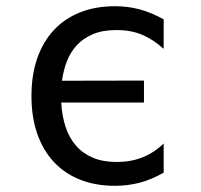

<svg xmlns="http://www.w3.org/2000/svg" viewBox="-20 -580 642 614"><path d="M347.2 14.2Q285.6 14.2 236.3 -5.4Q187 -24.9 152.3 -62Q117.7 -99.1 99.1 -152.3Q80.6 -205.6 80.6 -272.9Q80.6 -340.3 99.1 -393.6Q117.7 -446.8 152.3 -483.9Q187 -521 236.3 -540.5Q285.6 -560.1 347.7 -560.1Q388.7 -560.1 425.8 -550.3Q462.9 -540.5 503.4 -518.1V-423.8Q470.2 -453.6 434.6 -468.8Q398.9 -483.9 352.5 -483.9Q308.1 -483.9 277.1 -470.7Q246.1 -457.5 225.6 -435.3Q205.1 -413.1 193.8 -383.8Q182.6 -354.5 178.2 -321.8L440.4 -322.3V-252H175.8Q178.2 -209.5 189.7 -174.3Q201.2 -139.2 222.9 -114.3Q244.6 -89.4 276.9 -75.7Q309.1 -62 353 -62Q398.9 -62 436 -76.9Q473.1 -91.8 503.4 -121.1V-27.8Q463.9 -5.4 426.3 4.4Q388.7 14.2 347.2 14.2Z"/></svg>

Font: Hack
Style: Regular
Weight: 400
Monospace: yes
Designer: Christopher Simpkins
Foundry: Christopher Simpkins
Version: Version 2.019; ttfautohint (v1.4.1) -l 4 -r 80 -G 350 -x 0 -